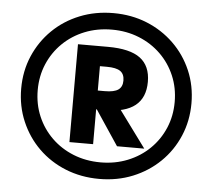

<svg xmlns="http://www.w3.org/2000/svg" viewBox="-52 -793 948 856"><g transform="rotate(5 421.5 -365.0)"><path d="M422 6Q341 6 271.5 -22Q202 -50 150.5 -100.5Q99 -151 70 -219Q41 -287 41 -365Q41 -444 70 -511.5Q99 -579 150.5 -629.5Q202 -680 271.5 -708Q341 -736 422 -736Q503 -736 572 -708Q641 -680 693 -629.5Q745 -579 774 -511.5Q803 -444 803 -365Q803 -287 774 -219Q745 -151 693 -100.5Q641 -50 572 -22Q503 6 422 6ZM422 -68Q487 -68 543 -90.5Q599 -113 640.5 -153.5Q682 -194 705 -248Q728 -302 728 -365Q728 -428 705 -482Q682 -536 640.5 -576.5Q599 -617 543 -639.5Q487 -662 422 -662Q356 -662 300 -639.5Q244 -617 202.5 -576.5Q161 -536 138 -482Q115 -428 115 -365Q115 -302 138 -248Q161 -194 202.5 -153.5Q244 -113 300 -90.5Q356 -68 422 -68ZM276 -146V-584H410Q509 -584 555 -549.5Q601 -515 601 -444Q601 -373 556.5 -337.5Q512 -302 424 -302H313V-386H413Q455 -386 473.5 -399Q492 -412 492 -440Q492 -469 473.5 -482Q455 -495 413 -495H382V-146ZM489 -146 353 -350H461L611 -146Z"/></g></svg>

Font: M PLUS 1 Thin SemiBold
Style: Regular
Weight: 600
Version: Version 1.001